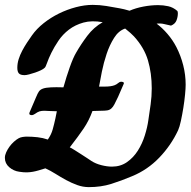

<svg xmlns="http://www.w3.org/2000/svg" viewBox="-25 -752 781 787"><path d="M123 -354Q129 -369 134.5 -377Q140 -385 151.5 -389Q163 -393 184 -394Q203 -395 235 -394Q247 -437 261 -476.5Q275 -516 287 -536Q307 -571 333 -605.5Q359 -640 396 -661Q351 -669 317 -659.5Q283 -650 257.5 -630.5Q232 -611 214.5 -585Q197 -559 185.5 -535.5Q174 -512 168 -494.5Q162 -477 158 -474Q153 -469 142.5 -464Q132 -459 119 -454.5Q106 -450 94 -447Q82 -444 76 -444Q59 -444 52.5 -451Q46 -458 46 -474Q46 -492 51.5 -509.5Q57 -527 66 -544Q75 -561 85.5 -577Q96 -593 106 -607Q125 -634 154 -657Q183 -680 216.5 -696.5Q250 -713 286 -722.5Q322 -732 355 -732Q383 -732 410.5 -727.5Q438 -723 465 -718Q478 -715 484 -714Q490 -713 506 -708Q531 -719 562.5 -725Q594 -731 623 -731Q644 -731 664.5 -726.5Q685 -722 702 -707Q704 -704 704 -697Q704 -683 698.5 -668.5Q693 -654 676 -647Q662 -650 647.5 -653.5Q633 -657 617 -655Q640 -638 661.5 -613Q683 -588 698 -559Q716 -524 726 -484.5Q736 -445 736 -405Q736 -390 733.5 -364Q731 -338 726.5 -310Q722 -282 716.5 -256.5Q711 -231 705 -218Q676 -156 628 -106Q580 -56 517 -30Q472 -11 430.5 2Q389 15 339 15Q315 15 291.5 6.5Q268 -2 246 -14Q224 -26 202.5 -39.5Q181 -53 161 -62Q145 -57 133 -53.5Q121 -50 110 -48Q99 -46 86 -45.5Q73 -45 54 -48Q31 -51 13 -66.5Q-5 -82 -5 -105Q-5 -116 0.5 -128Q6 -140 14 -151Q22 -162 32 -171Q42 -180 51 -185Q58 -189 67.5 -190.5Q77 -192 85 -192Q107 -192 129 -189.5Q151 -187 171 -180Q185 -200 191 -221.5Q197 -243 202 -266L208 -296Q192 -297 177 -297Q162 -298 157 -298Q145 -298 137 -295.5Q129 -293 118 -285Q110 -280 106 -280Q92 -280 96 -291ZM488 -635Q461 -626 442.5 -596.5Q424 -567 412 -531Q400 -495 392.5 -458Q385 -421 381 -397H402Q417 -397 427.5 -398.5Q438 -400 445.5 -403Q453 -406 460 -412Q466 -417 471 -417Q477 -417 480.5 -415Q484 -413 482 -408L459 -355Q450 -336 444 -324.5Q438 -313 431 -307Q424 -301 414.5 -299.5Q405 -298 389 -298Q385 -298 354 -297Q340 -258 318 -225.5Q296 -193 261 -148Q268 -145 280.5 -137Q293 -129 306.5 -120.5Q320 -112 332 -104Q344 -96 350 -92Q367 -81 390.5 -75Q414 -69 434 -69Q469 -69 495.5 -87.5Q522 -106 540 -134.5Q558 -163 568.5 -196.5Q579 -230 583 -259Q588 -292 592.5 -324.5Q597 -357 597 -390Q597 -452 581.5 -504.5Q566 -557 524 -603Q516 -611 509.5 -617Q503 -623 488 -635Z"/></svg>

Font: Praegefest
Style: Regular
Weight: 600
Designer: Peter Wiegel nach alter Vorlage
Foundry: Peter Wiegel
Version: Version 1.000